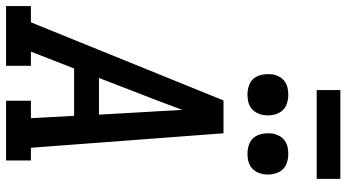

<svg xmlns="http://www.w3.org/2000/svg" viewBox="-290 -890 1170 649"><g transform="rotate(90 295.5 -565.0)"><path d="M-9 0V-84H46L310 -735H421L470 -84H513V0H311V-84H370L362 -230H202L145 -84H193V0ZM234 -314H358L348 -490Q346 -516 345 -542.5Q344 -569 342 -596Q332 -569 322 -542.5Q312 -516 302 -490ZM491 -816Q474 -816 458.5 -821.5Q443 -827 434 -839.5Q425 -852 422.5 -868.5Q420 -885 422 -902Q424 -913 430 -924Q436 -935 446 -942Q456 -949 467.5 -951.5Q479 -954 491 -954Q507 -954 522.5 -948.5Q538 -943 547 -930.5Q556 -918 559 -901.5Q562 -885 559 -868Q557 -857 551 -846Q545 -835 535 -828Q525 -821 513.5 -818.5Q502 -816 491 -816ZM291 -816Q274 -816 258.5 -821.5Q243 -827 234 -839.5Q225 -852 222.5 -868.5Q220 -885 222 -902Q224 -913 230 -924Q236 -935 246 -942Q256 -949 267.5 -951.5Q279 -954 291 -954Q307 -954 322.5 -948.5Q338 -943 347 -930.5Q356 -918 359 -901.5Q362 -885 359 -868Q357 -857 351 -846Q345 -835 335 -828Q325 -821 313.5 -818.5Q302 -816 291 -816ZM575 -1050H275V-1130H575Z"/></g></svg>

Font: Iosevka Etoile Medium Oblique
Style: Regular
Weight: 500
Italic angle: -9°
Designer: Belleve Invis
Foundry: Belleve Invis
Version: Version 15.5.2; ttfautohint (v1.8.4)